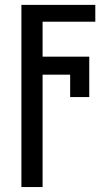

<svg xmlns="http://www.w3.org/2000/svg" viewBox="-20 -548 444 775"><path d="M263.2 -156.2V-246.6H151.9V207H66.4V-528.3H364.7V-460.4H151.9V-319.3H340.3V-156.2Z"/></svg>

Font: Arimo
Style: Regular
Weight: 400
Designer: Steve Matteson
Foundry: Monotype Imaging Inc.
Version: Version 1.33